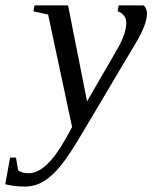

<svg xmlns="http://www.w3.org/2000/svg" viewBox="-103 -479 568 715"><path d="M25.4 -459H150.4L221.2 -101.6L335.9 -299.8Q367.2 -354.5 367.2 -394Q367.2 -412.1 356.9 -422.9Q346.7 -433.6 335 -437L338.9 -459H431.6Q444.3 -447.8 444.3 -428.2Q444.3 -389.6 403.8 -320.8L210.4 4.9Q154.8 99.6 122.3 139.2Q89.8 178.7 58.1 197.3Q26.4 215.8 -10.7 215.8Q-50.3 215.8 -83.5 207L-65.4 107.9H-43.5L-35.6 154.8Q-23.4 166 4.4 166Q70.3 166 143.6 34.2L165.5 -5.9L76.2 -424.8L21.5 -437Z"/></svg>

Font: Tinos
Style: Italic
Weight: 400
Italic angle: -16.333°
Designer: Steve Matteson
Foundry: Monotype Imaging Inc.
Version: Version 1.32